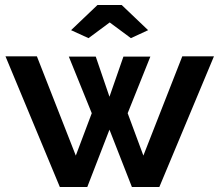

<svg xmlns="http://www.w3.org/2000/svg" viewBox="-20 -750 879 770"><path d="M265 -629 371 -730H468L574 -629L505 -597L420 -660L335 -597ZM711 -524H838L619 0H509L419 -230L330 0H220L2 -524H128L284 -126L348 -296L256 -523H364L419 -362L475 -523H583L492 -296L555 -126Z"/></svg>

Font: PTCRaleway
Style: Bold
Weight: 700
Designer: Matt McInerney, Pablo Impallari, Rodrigo Fuenzalida
Foundry: Matt McInerney, Pablo Impallari, Rodrigo Fuenzalida
Version: Version 3.000g; ttfautohint (v1.5) -l 8 -r 28 -G 28 -x 14 -D